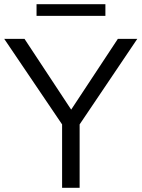

<svg xmlns="http://www.w3.org/2000/svg" viewBox="-32 -889 670 909"><path d="M262 0H345V-300L618 -705H526L305 -370L84 -705H-12L262 -300ZM141 -814H467V-869H141Z"/></svg>

Font: Poppy and Pepper
Style: Regular
Weight: 400
Designer: Thy Ha
Foundry: Thy Ha
Version: Version 0.001;Glyphs 3.2 (3227)